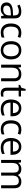

<svg xmlns="http://www.w3.org/2000/svg" viewBox="2211 -2910 709 5171"><g transform="rotate(90 2565.5 -324.5)"><path d="M415 0 398.9 -76.2H395Q355 -25.9 315.2 -8.1Q275.4 9.8 215.8 9.8Q136.2 9.8 91.1 -31.2Q45.9 -72.3 45.9 -147.9Q45.9 -310.1 305.2 -317.9L396 -320.8V-354Q396 -417 368.9 -447Q341.8 -477.1 282.2 -477.1Q215.3 -477.1 130.9 -436L106 -498Q145.5 -519.5 192.6 -531.7Q239.7 -543.9 287.1 -543.9Q382.8 -543.9 429 -501.5Q475.1 -459 475.1 -365.2V0ZM231.9 -57.1Q307.6 -57.1 350.8 -98.6Q394 -140.1 394 -214.8V-263.2L313 -259.8Q216.3 -256.3 173.6 -229.7Q130.9 -203.1 130.9 -147Q130.9 -103 157.5 -80.1Q184.1 -57.1 231.9 -57.1Z M856 9.8Q739.7 9.8 676 -61.8Q612.3 -133.3 612.3 -264.2Q612.3 -398.4 677 -471.7Q741.7 -544.9 861.3 -544.9Q899.9 -544.9 938.5 -536.6Q977.1 -528.3 999 -517.1L974.1 -448.2Q947.3 -459 915.5 -466.1Q883.8 -473.1 859.4 -473.1Q696.3 -473.1 696.3 -265.1Q696.3 -166.5 736.1 -113.8Q775.9 -61 854 -61Q920.9 -61 991.2 -89.8V-18.1Q937.5 9.8 856 9.8Z M1580.1 -268.1Q1580.1 -137.2 1514.2 -63.7Q1448.2 9.8 1332 9.8Q1260.3 9.8 1204.6 -23.9Q1148.9 -57.6 1118.7 -120.6Q1088.4 -183.6 1088.4 -268.1Q1088.4 -398.9 1153.8 -471.9Q1219.2 -544.9 1335.4 -544.9Q1447.8 -544.9 1513.9 -470.2Q1580.1 -395.5 1580.1 -268.1ZM1172.4 -268.1Q1172.4 -165.5 1213.4 -111.8Q1254.4 -58.1 1334 -58.1Q1413.6 -58.1 1454.8 -111.6Q1496.1 -165 1496.1 -268.1Q1496.1 -370.1 1454.8 -423.1Q1413.6 -476.1 1333 -476.1Q1253.4 -476.1 1212.9 -423.8Q1172.4 -371.6 1172.4 -268.1Z M2088.4 0V-346.2Q2088.4 -411.6 2058.6 -443.8Q2028.8 -476.1 1965.3 -476.1Q1881.3 -476.1 1842.3 -430.7Q1803.2 -385.3 1803.2 -280.8V0H1722.2V-535.2H1788.1L1801.3 -461.9H1805.2Q1830.1 -501.5 1875 -523.2Q1919.9 -544.9 1975.1 -544.9Q2071.8 -544.9 2120.6 -498.3Q2169.4 -451.7 2169.4 -349.1V0Z M2508.8 -57.1Q2530.3 -57.1 2550.3 -60.3Q2570.3 -63.5 2582 -66.9V-4.9Q2568.8 1.5 2543.2 5.6Q2517.6 9.8 2497.1 9.8Q2341.8 9.8 2341.8 -153.8V-472.2H2265.1V-511.2L2341.8 -544.9L2376 -659.2H2422.9V-535.2H2578.1V-472.2H2422.9V-157.2Q2422.9 -108.9 2445.8 -83Q2468.8 -57.1 2508.8 -57.1Z M2915 9.8Q2796.4 9.8 2727.8 -62.5Q2659.2 -134.8 2659.2 -263.2Q2659.2 -392.6 2722.9 -468.8Q2786.6 -544.9 2894 -544.9Q2994.6 -544.9 3053.2 -478.8Q3111.8 -412.6 3111.8 -304.2V-252.9H2743.2Q2745.6 -158.7 2790.8 -109.9Q2835.9 -61 2918 -61Q3004.4 -61 3088.9 -97.2V-24.9Q3045.9 -6.3 3007.6 1.7Q2969.2 9.8 2915 9.8ZM2893.1 -477.1Q2828.6 -477.1 2790.3 -435.1Q2752 -393.1 2745.1 -318.8H3024.9Q3024.9 -395.5 2990.7 -436.3Q2956.5 -477.1 2893.1 -477.1Z M3463.9 9.8Q3347.7 9.8 3283.9 -61.8Q3220.2 -133.3 3220.2 -264.2Q3220.2 -398.4 3284.9 -471.7Q3349.6 -544.9 3469.2 -544.9Q3507.8 -544.9 3546.4 -536.6Q3585 -528.3 3606.9 -517.1L3582 -448.2Q3555.2 -459 3523.4 -466.1Q3491.7 -473.1 3467.3 -473.1Q3304.2 -473.1 3304.2 -265.1Q3304.2 -166.5 3344 -113.8Q3383.8 -61 3461.9 -61Q3528.8 -61 3599.1 -89.8V-18.1Q3545.4 9.8 3463.9 9.8Z M3952.1 9.8Q3833.5 9.8 3764.9 -62.5Q3696.3 -134.8 3696.3 -263.2Q3696.3 -392.6 3760 -468.8Q3823.7 -544.9 3931.2 -544.9Q4031.7 -544.9 4090.3 -478.8Q4148.9 -412.6 4148.9 -304.2V-252.9H3780.3Q3782.7 -158.7 3827.9 -109.9Q3873 -61 3955.1 -61Q4041.5 -61 4126 -97.2V-24.9Q4083 -6.3 4044.7 1.7Q4006.3 9.8 3952.1 9.8ZM3930.2 -477.1Q3865.7 -477.1 3827.4 -435.1Q3789.1 -393.1 3782.2 -318.8H4062Q4062 -395.5 4027.8 -436.3Q3993.7 -477.1 3930.2 -477.1Z M4969.2 0V-348.1Q4969.2 -412.1 4941.9 -444.1Q4914.6 -476.1 4856.9 -476.1Q4781.2 -476.1 4745.1 -432.6Q4709 -389.2 4709 -298.8V0H4627.9V-348.1Q4627.9 -412.1 4600.6 -444.1Q4573.2 -476.1 4515.1 -476.1Q4439 -476.1 4403.6 -430.4Q4368.2 -384.8 4368.2 -280.8V0H4287.1V-535.2H4353L4366.2 -461.9H4370.1Q4393.1 -501 4434.8 -522.9Q4476.6 -544.9 4528.3 -544.9Q4653.8 -544.9 4692.4 -454.1H4696.3Q4720.2 -496.1 4765.6 -520.5Q4811 -544.9 4869.1 -544.9Q4960 -544.9 5005.1 -498.3Q5050.3 -451.7 5050.3 -349.1V0Z"/></g></svg>

Font: Open Sans ACDW
Style: acdw
Weight: 400
Foundry: Ascender Corporation
Version: Version 1.10